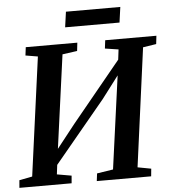

<svg xmlns="http://www.w3.org/2000/svg" viewBox="-60 -967 919 1022"><g transform="rotate(-5 399.5 -456.0)"><path d="M2 0 5.5 -40.5 75 -54 161 -688 95.5 -699 101 -743H376.5L371.5 -699L292.5 -688L217.5 -139.5L193.5 -150L322.5 -313.5L619.5 -675.5L579 -581.5L592 -688L520 -699L525.5 -743H799L794 -699L723 -688L638 -54L710 -40.5L706 0H415.5L420.5 -40.5L507 -54L581.5 -597.5L606 -591.5L485 -432L178.5 -62.5L217 -135.5L207 -54L284.5 -40.5L281 0ZM330.5 -912.5H621L609.5 -830H319Z"/></g></svg>

Font: Merriweather 36pt SemiBold
Style: Italic
Weight: 600
Italic angle: -7.8°
Version: Version 2.101